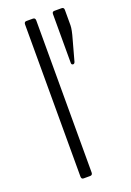

<svg xmlns="http://www.w3.org/2000/svg" viewBox="-138 -754 549 806"><g transform="rotate(-20 137.0 -351.5)"><path d="M258 -692V-623Q258 -604 246 -563L221 -472Q218 -465 213 -465Q205 -465 205 -474V-692Q205 -703 215 -703H247Q258 -703 258 -692ZM119 0H90Q80 0 80 -12V-691Q80 -703 90 -703H119Q130 -703 130 -691V-12Q130 0 119 0Z"/></g></svg>

Font: Rajdhani
Style: Regular
Weight: 400
Designer: Satya Rajpurohit, Jyotish Sonowal
Foundry: Indian Type Foundry
Version: Version 1.201;PS 1.0;hotconv 1.0.78;makeotf.lib2.5.61930; tt